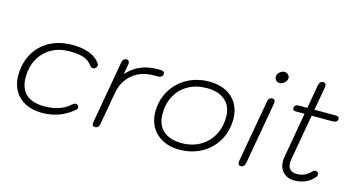

<svg xmlns="http://www.w3.org/2000/svg" viewBox="-77 -1011 2456 1331"><g transform="rotate(15 1150.5 -345.5)"><path d="M50 -198Q50 -287 88.5 -355.5Q127 -424 197 -462Q267 -500 358 -500Q507 -500 561 -420Q565 -415 565 -407Q565 -396 552 -385Q545 -380 538 -380Q525 -380 516 -392Q492 -425 455 -438.5Q418 -452 353 -452Q279 -452 222.5 -420.5Q166 -389 134.5 -331.5Q103 -274 103 -200Q103 -120 148 -79Q193 -38 280 -38Q395 -38 464 -101Q477 -112 487 -112Q496 -112 503 -105Q509 -99 509 -91Q509 -79 497 -70Q447 -29 392.5 -9.5Q338 10 274 10Q207 10 156 -15.5Q105 -41 77.5 -88.5Q50 -136 50 -198Z M636 -11Q636 -18 637 -22L716 -468Q721 -500 746 -500Q768 -500 768 -477L767 -468L754 -397Q798 -445 850.5 -467.5Q903 -490 968 -490H994Q1022 -490 1022 -471Q1022 -457 1012.5 -449.5Q1003 -442 986 -442H960Q868 -442 806.5 -392Q745 -342 729 -255L688 -22Q682 10 656 10Q636 10 636 -11Z M1033 -200Q1033 -285 1073 -353.5Q1113 -422 1184 -461Q1255 -500 1344 -500Q1411 -500 1462 -474.5Q1513 -449 1541 -401.5Q1569 -354 1569 -292Q1569 -205 1529 -136Q1489 -67 1418.5 -28.5Q1348 10 1258 10Q1192 10 1141 -16.5Q1090 -43 1061.5 -90.5Q1033 -138 1033 -200ZM1517 -293Q1517 -368 1469.5 -410Q1422 -452 1338 -452Q1263 -452 1205.5 -420.5Q1148 -389 1116.5 -331.5Q1085 -274 1085 -199Q1085 -123 1132 -80.5Q1179 -38 1265 -38Q1338 -38 1395.5 -70.5Q1453 -103 1485 -161Q1517 -219 1517 -293Z M1777 -652Q1777 -670 1793 -685Q1809 -700 1827 -700Q1842 -700 1853.5 -689Q1865 -678 1865 -664Q1865 -647 1848 -631.5Q1831 -616 1813 -616Q1798 -616 1787.5 -626.5Q1777 -637 1777 -652ZM1682 -13 1683 -22 1762 -468Q1767 -500 1792 -500Q1814 -500 1814 -480Q1814 -472 1813 -468L1734 -22Q1728 10 1702 10Q1682 10 1682 -13Z M2273 -483Q2273 -455 2238 -455H2087L2029 -126Q2027 -117 2027 -100Q2027 -38 2094 -38Q2121 -38 2143.5 -48Q2166 -58 2189 -80Q2202 -93 2214 -93Q2222 -93 2228.5 -86.5Q2235 -80 2235 -72Q2235 -60 2224 -49Q2199 -20 2163.5 -5Q2128 10 2085 10Q2036 10 2006 -20.5Q1976 -51 1976 -101Q1976 -115 1979 -130L2036 -455H1978Q1964 -455 1957.5 -459Q1951 -463 1951 -472Q1951 -500 1986 -500H2044L2074 -669Q2080 -701 2105 -701Q2115 -701 2120.5 -695Q2126 -689 2126 -679Q2126 -672 2125 -669L2095 -500H2246Q2273 -500 2273 -483Z"/></g></svg>

Font: Kodchasan ExtraLight
Style: Italic
Weight: 275
Italic angle: -10°
Version: Version 1.000; ttfautohint (v1.6)